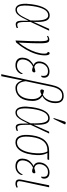

<svg xmlns="http://www.w3.org/2000/svg" viewBox="993 -1838 1085 3112"><g transform="rotate(90 1536.0 -282.5)"><path d="M136 10Q102 10 77.5 -15.5Q53 -41 44.5 -99.5Q36 -158 50 -257Q69 -394 114.5 -469.5Q160 -545 232 -545Q294 -545 318 -483Q342 -421 335 -285H336L448 -536H478L336 -235Q335 -164 337 -121Q339 -78 344.5 -56Q350 -34 359.5 -26.5Q369 -19 382 -19Q396 -19 408 -22.5Q420 -26 431 -32L436 -11Q423 -4 407 1Q391 6 377 6Q346 6 332.5 -14.5Q319 -35 316.5 -79.5Q314 -124 316 -197H315Q291 -148 266.5 -100Q242 -52 211 -21Q180 10 136 10ZM136 -13Q168 -13 193.5 -34Q219 -55 239 -88.5Q259 -122 277 -160.5Q295 -199 312 -235Q318 -385 298.5 -453Q279 -521 231 -521Q170 -521 133 -454.5Q96 -388 79 -266Q69 -191 70 -134Q71 -77 87 -45Q103 -13 136 -13Z M562 -518Q574 -526 589.5 -532.5Q605 -539 621 -539Q641 -539 653.5 -531.5Q666 -524 673 -498.5Q680 -473 682 -420Q684 -367 681 -276Q678 -185 671 -45H673Q724 -106 764 -179Q804 -252 827 -324.5Q850 -397 850 -454Q850 -483 844 -497.5Q838 -512 822 -512Q822 -526 827.5 -535Q833 -544 844 -544Q861 -544 869.5 -525Q878 -506 878 -465Q878 -394 852.5 -314.5Q827 -235 780 -155Q733 -75 669 -1L637 9Q644 -140 647 -237Q650 -334 649 -390.5Q648 -447 643 -474Q638 -501 630.5 -508.5Q623 -516 612 -516Q606 -516 594.5 -513.5Q583 -511 566 -500Z M1035 10Q973 10 939.5 -27Q906 -64 919 -137Q928 -192 962 -228.5Q996 -265 1033 -281L1034 -284Q964 -314 979 -404Q991 -469 1037.5 -505.5Q1084 -542 1139 -542Q1198 -542 1222 -511Q1246 -480 1238 -438Q1233 -406 1207 -406Q1217 -463 1200.5 -490Q1184 -517 1132 -517Q1095 -517 1069 -500Q1043 -483 1027.5 -457.5Q1012 -432 1007 -404Q1001 -366 1009.5 -343Q1018 -320 1035 -309.5Q1052 -299 1069 -295Q1086 -302 1108 -307.5Q1130 -313 1144 -313Q1148 -309 1151.5 -303.5Q1155 -298 1153 -288Q1152 -278 1142.5 -269Q1133 -260 1117 -260Q1104 -260 1091.5 -263.5Q1079 -267 1063 -274Q1043 -267 1018.5 -249Q994 -231 974 -203Q954 -175 947 -136Q936 -74 964.5 -44.5Q993 -15 1044 -15Q1088 -15 1119.5 -39Q1151 -63 1176 -110Q1179 -107 1180.5 -101Q1182 -95 1179 -83Q1177 -70 1162 -48Q1147 -26 1116 -8Q1085 10 1035 10Z M1183 240 1269 -158 1357 -575Q1373 -650 1399 -693Q1425 -736 1459.5 -754Q1494 -772 1535 -772Q1604 -772 1632 -725.5Q1660 -679 1649 -596Q1645 -566 1632 -532.5Q1619 -499 1596 -471Q1573 -443 1538 -427L1537 -425Q1564 -409 1584 -383Q1604 -357 1612.5 -313Q1621 -269 1611 -197Q1597 -96 1540.5 -43Q1484 10 1407 10Q1368 10 1342.5 -9Q1317 -28 1303.5 -54Q1290 -80 1286 -101H1284L1215 240ZM1409 -15Q1482 -15 1526 -65Q1570 -115 1582 -200Q1594 -288 1574.5 -338.5Q1555 -389 1513 -412Q1502 -406 1486 -399.5Q1470 -393 1458 -393Q1426 -391 1431 -424Q1432 -429 1434.5 -436.5Q1437 -444 1444 -451Q1456 -452 1476 -447Q1496 -442 1515 -434Q1557 -452 1584.5 -496Q1612 -540 1620 -593Q1626 -637 1622 -671.5Q1618 -706 1596.5 -726.5Q1575 -747 1530 -747Q1475 -747 1439.5 -706Q1404 -665 1385 -575L1297 -158Q1303 -90 1331 -52.5Q1359 -15 1409 -15Z M1803 10Q1769 10 1744.5 -15.5Q1720 -41 1711.5 -99.5Q1703 -158 1717 -257Q1736 -394 1781.5 -469.5Q1827 -545 1899 -545Q1961 -545 1985 -483Q2009 -421 2002 -285H2003L2115 -536H2145L2003 -235Q2002 -164 2004 -121Q2006 -78 2011.5 -56Q2017 -34 2026.5 -26.5Q2036 -19 2049 -19Q2063 -19 2075 -22.5Q2087 -26 2098 -32L2103 -11Q2090 -4 2074 1Q2058 6 2044 6Q2013 6 1999.5 -14.5Q1986 -35 1983.5 -79.5Q1981 -124 1983 -197H1982Q1958 -148 1933.5 -100Q1909 -52 1878 -21Q1847 10 1803 10ZM1803 -13Q1835 -13 1860.5 -34Q1886 -55 1906 -88.5Q1926 -122 1944 -160.5Q1962 -199 1979 -235Q1985 -385 1965.5 -453Q1946 -521 1898 -521Q1837 -521 1800 -454.5Q1763 -388 1746 -266Q1736 -191 1737 -134Q1738 -77 1754 -45Q1770 -13 1803 -13ZM1906 -605 1894 -611 1950 -787Q1955 -805 1969.5 -805Q1984 -805 1996 -796L1994 -784Z M2287 10Q2213 10 2184 -59.5Q2155 -129 2174 -260Q2212 -536 2430 -536H2574L2564 -508H2459Q2482 -473 2491 -412Q2500 -351 2487 -260Q2476 -179 2450 -118.5Q2424 -58 2383.5 -24Q2343 10 2287 10ZM2289 -15Q2357 -15 2399.5 -80.5Q2442 -146 2458 -259Q2470 -342 2463 -409Q2456 -476 2434 -508H2416Q2323 -508 2271 -445Q2219 -382 2202 -260Q2185 -140 2206.5 -77.5Q2228 -15 2289 -15Z M2671 10Q2609 10 2575.5 -27Q2542 -64 2555 -137Q2564 -192 2598 -228.5Q2632 -265 2669 -281L2670 -284Q2600 -314 2615 -404Q2627 -469 2673.5 -505.5Q2720 -542 2775 -542Q2834 -542 2858 -511Q2882 -480 2874 -438Q2869 -406 2843 -406Q2853 -463 2836.5 -490Q2820 -517 2768 -517Q2731 -517 2705 -500Q2679 -483 2663.5 -457.5Q2648 -432 2643 -404Q2637 -366 2645.5 -343Q2654 -320 2671 -309.5Q2688 -299 2705 -295Q2722 -302 2744 -307.5Q2766 -313 2780 -313Q2784 -309 2787.5 -303.5Q2791 -298 2789 -288Q2788 -278 2778.5 -269Q2769 -260 2753 -260Q2740 -260 2727.5 -263.5Q2715 -267 2699 -274Q2679 -267 2654.5 -249Q2630 -231 2610 -203Q2590 -175 2583 -136Q2572 -74 2600.5 -44.5Q2629 -15 2680 -15Q2724 -15 2755.5 -39Q2787 -63 2812 -110Q2815 -107 2816.5 -101Q2818 -95 2815 -83Q2813 -70 2798 -48Q2783 -26 2752 -8Q2721 10 2671 10Z M2959 10Q2913 10 2897.5 -14.5Q2882 -39 2895 -99L2984 -536H3016L2922 -96Q2917 -72 2916.5 -54Q2916 -36 2926 -25.5Q2936 -15 2964 -15Q2973 -15 2986.5 -17.5Q3000 -20 3017 -28L3021 -7Q3008 0 2991.5 5Q2975 10 2959 10Z"/></g></svg>

Font: Noto Serif ExtraCondensed Thin
Style: Italic
Weight: 100
Width: 2
Italic angle: -12°
Designer: Monotype Design Team
Foundry: Monotype Imaging Inc.
Version: Version 2.013